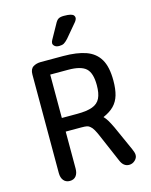

<svg xmlns="http://www.w3.org/2000/svg" viewBox="-119 -864 746 949"><g transform="rotate(-15 254.0 -389.0)"><path d="M162 -232H241Q261 -232 270.5 -230Q280 -228 287 -221Q295 -215 303 -201Q311 -187 319 -168L380 -26Q394 8 423 8Q440 8 453 -4Q466 -16 466 -31Q466 -38 463.5 -46Q461 -54 457 -63L400 -190Q388 -215 379.5 -229Q371 -243 361 -253Q396 -268 416.5 -289Q437 -310 446 -340.5Q455 -371 455 -415Q455 -485 432 -524Q409 -563 363 -579.5Q317 -596 246 -596H132Q109 -596 92.5 -585.5Q76 -575 76 -547V-43Q76 -19 87.5 -5Q99 9 119 9Q140 9 151 -5Q162 -19 162 -43ZM161 -302V-524H253Q318 -524 344 -500Q370 -476 370 -414Q370 -372 358 -347.5Q346 -323 317.5 -312.5Q289 -302 240 -302ZM355 -763Q355 -770 350.5 -775.5Q346 -781 334.5 -784Q323 -787 301 -787Q282 -787 272.5 -781Q263 -775 254 -757L215 -687Q210 -678 210 -671Q210 -663 218 -656Q226 -649 241 -649Q256 -649 265 -654Q274 -659 287 -673L346 -743Q350 -748 352.5 -753.5Q355 -759 355 -763Z"/></g></svg>

Font: Beiruti Medium
Style: Regular
Weight: 500
Designer: Arlette Boutros
Foundry: Boutros
Version: Version 1.41